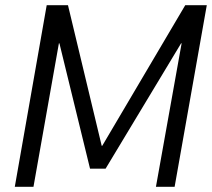

<svg xmlns="http://www.w3.org/2000/svg" viewBox="-20 -720 817 740"><path d="M160 -700H242L372 -158H374L694 -700H777L653 0H581L680 -553H678L387 -70H327L209 -553H207L109 0H37Z"/></svg>

Font: Chakra Petch
Style: Italic
Weight: 400
Italic angle: -10°
Designer: Katatrad Aksorn Co.,Ltd.
Foundry: Cadson Demak Co.,Ltd.
Version: Version 1.000; ttfautohint (v1.6)